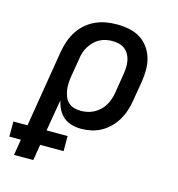

<svg xmlns="http://www.w3.org/2000/svg" viewBox="-155 -623 864 934"><g transform="rotate(15 277.5 -156.5)"><path d="M0 215 13 135H-45V59H26L90 -331Q95 -358 104 -384Q113 -410 128.5 -434Q144 -458 166 -477Q188 -496 214 -507.5Q240 -519 267 -523.5Q294 -528 321 -528Q351 -528 381.5 -522Q412 -516 436.5 -501Q461 -486 478.5 -462.5Q496 -439 504.5 -410.5Q513 -382 513 -351Q513 -320 508 -289L491 -189Q487 -164 479 -139Q471 -114 457.5 -91Q444 -68 424.5 -48.5Q405 -29 381.5 -16Q358 -3 332.5 2.5Q307 8 282 8Q257 8 233.5 1.5Q210 -5 192.5 -20Q175 -35 164.5 -56Q154 -77 149 -100L122 59H228V135H110L97 215ZM257 -76Q274 -76 290.5 -79.5Q307 -83 322.5 -91Q338 -99 351.5 -111.5Q365 -124 374 -139Q383 -154 388.5 -170Q394 -186 397 -203L413 -303Q416 -320 416.5 -337.5Q417 -355 414 -371Q411 -387 403 -401.5Q395 -416 382 -426Q369 -436 352.5 -440Q336 -444 319 -444Q303 -444 286.5 -440.5Q270 -437 255 -429Q240 -421 227.5 -408Q215 -395 206 -380.5Q197 -366 192 -350Q187 -334 185 -317L170 -228Q167 -210 166 -192.5Q165 -175 167.5 -158Q170 -141 176 -125Q182 -109 194 -97.5Q206 -86 222.5 -81Q239 -76 257 -76Z"/></g></svg>

Font: Iosevka Etoile Medium Oblique
Style: Regular
Weight: 500
Italic angle: -9°
Designer: Belleve Invis
Foundry: Belleve Invis
Version: Version 15.5.2; ttfautohint (v1.8.4)